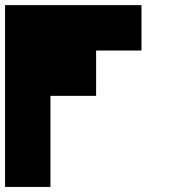

<svg xmlns="http://www.w3.org/2000/svg" viewBox="-20 -740 761 760"><path d="M179.7 -360.4Q179.7 -240.2 179.7 0Q120.1 0 0 0Q0 -240.2 0 -719.7Q59.6 -719.7 179.7 -719.7Q299.8 -719.7 540 -719.7Q540 -660.2 540 -540Q480.5 -540 360.4 -540Q360.4 -480.5 360.4 -360.4Q299.8 -360.4 179.7 -360.4Z"/></svg>

Font: Pixelfont
Style: 5 px
Weight: 400
Designer: Eugene Lysy
Version: Version 1.0.2 (beta)